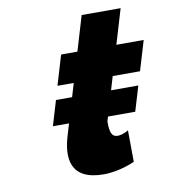

<svg xmlns="http://www.w3.org/2000/svg" viewBox="-81 -774 763 859"><g transform="rotate(-10 300.5 -344.5)"><path d="M300.3 -546H226.3L185.9 -411H259.9L241.5 -349.6H168.3L134.4 -236.4H207.7L191.1 -181C163.9 -90 166.5 15 321.5 15C396.6 15 463.1 -17 463.1 -17L461.9 -160C461.9 -160 436.1 -144 413.1 -144C385.1 -144 378.3 -167 378.3 -215L384.7 -236.4H508.5L542.4 -349.6H418.5L436.9 -411H561L601.4 -546H477.3L524.5 -704H347.5Z"/></g></svg>

Font: Hussar
Style: BdSuprExtOblThree
Weight: 700
Foundry: Cannot Into Space Fonts
Version: Version 2.00